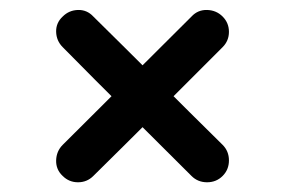

<svg xmlns="http://www.w3.org/2000/svg" viewBox="-20 -462 586 395"><path d="M374 -428Q387 -442 406 -441.5Q425 -441 438 -428Q451 -415 451 -396.5Q451 -378 438 -365Q371 -298 305 -232Q239 -166 172 -100Q172 -100 172 -100Q172 -100 172 -100Q159 -87 140.5 -87Q122 -87 109 -100Q95 -113 95.5 -132Q96 -151 109 -164Q175 -230 241.5 -296Q308 -362 374 -428Q374 -428 374 -428Q374 -428 374 -428ZM109 -365Q96 -378 95.5 -396.5Q95 -415 109 -428Q122 -441 140.5 -441.5Q159 -442 172 -428Q239 -362 305 -296Q371 -230 438 -164Q438 -164 438 -164Q438 -164 438 -164Q451 -151 451 -132Q451 -113 438 -100Q425 -87 406 -87Q387 -87 374 -100Q308 -166 241.5 -232Q175 -298 109 -365Q109 -365 109 -365Q109 -365 109 -365Z"/></svg>

Font: FRB American Cursive Black
Style: Bold Italic
Weight: 900
Italic angle: -25°
Version: Version 2.0;Modular Font Editor K font №1